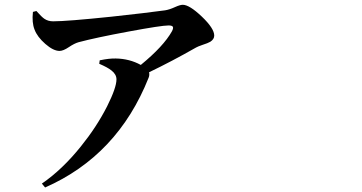

<svg xmlns="http://www.w3.org/2000/svg" viewBox="-20 -746 1540 817"><path d="M171.9 51.8 158.2 35.2Q245.1 -24.4 324.2 -123Q390.6 -205.1 435.5 -293Q475.6 -373 475.6 -408.2Q475.6 -429.7 454.1 -446.3Q438.5 -459 402.3 -474.6L404.3 -489.3Q445.3 -498 472.7 -497.1Q531.2 -496.1 579.1 -469.7Q675.8 -548.8 711.9 -613.3Q718.8 -627 715.3 -632.3Q711.9 -637.7 697.3 -637.7Q667 -637.7 527.3 -611.8Q387.7 -585.9 314.5 -566.4Q296.9 -561.5 272.9 -545.4Q249 -529.3 233.4 -529.3Q207 -529.3 172.9 -559.1Q138.7 -588.9 127 -620.1Q115.2 -649.4 120.1 -695.3L134.8 -699.2Q158.2 -672.9 168.9 -666Q184.6 -655.3 206.1 -655.3Q264.6 -655.3 452.1 -674.8Q605.5 -691.4 682.6 -702.1Q701.2 -705.1 724.6 -715.8Q746.1 -725.6 757.8 -725.6Q786.1 -725.6 838.9 -675.3Q891.6 -625 891.6 -594.7Q891.6 -579.1 875 -568.4Q865.2 -562.5 840.8 -554.7Q821.3 -547.9 814.5 -543.9Q710 -484.4 614.3 -438.5Q617.2 -426.8 612.3 -415Q480.5 -84 171.9 51.8Z"/></svg>

Font: Bpmf GenYo Min B
Style: B
Weight: 700
Foundry: But Ko
Version: Version 1.320